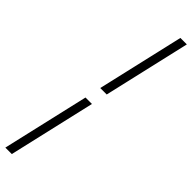

<svg xmlns="http://www.w3.org/2000/svg" viewBox="-423 -780 1030 1030"><g transform="rotate(45 92.5 -265.0)"><path d="M78 -311 192 -805H241L127 -311ZM-56 275 58 -219H107L-7 275Z"/></g></svg>

Font: Platypi Light Medium
Style: Italic
Weight: 500
Italic angle: -13°
Version: Version 1.200